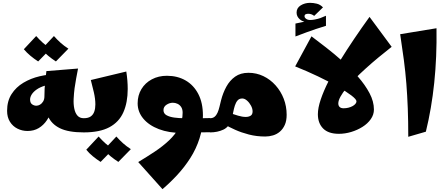

<svg xmlns="http://www.w3.org/2000/svg" viewBox="-20 -933 3136 1353"><path d="M174 -10Q136 -10 103 -26.5Q70 -43 50 -75Q30 -107 30 -152Q30 -221 61.5 -270Q93 -319 145 -350Q197 -381 259 -395.5Q321 -410 381 -410V-340Q333 -340 297.5 -329.5Q262 -319 238.5 -302.5Q215 -286 203.5 -267.5Q192 -249 192 -232Q192 -208 206 -198Q220 -188 236 -188Q249 -188 262 -195.5Q275 -203 284 -218Q293 -233 293 -254L358 -257Q358 -210 346 -165.5Q334 -121 310.5 -86Q287 -51 253 -30.5Q219 -10 174 -10ZM570 0Q462 0 402 -29.5Q342 -59 317.5 -115.5Q293 -172 293 -254Q293 -280 294.5 -309Q296 -338 299.5 -369.5Q303 -401 307 -432L530 -450Q523 -413 516.5 -379Q510 -345 505.5 -311Q501 -277 499 -237Q497 -199 503.5 -167.5Q510 -136 526 -118Q542 -100 570 -100L590 -50ZM249 -500Q221 -518 194.5 -540Q168 -562 148 -586L235 -679Q258 -653 282 -631.5Q306 -610 337 -590ZM374 -500Q346 -518 319.5 -540Q293 -562 273 -586L360 -679Q383 -653 407 -631.5Q431 -610 462 -590Z M570 0V-100Q602 -100 619.5 -112.5Q637 -125 644.5 -147Q652 -169 652 -197Q652 -236 641.5 -282Q631 -328 620 -369L870 -429Q875 -397 877.5 -366Q880 -335 880 -306Q880 -211 849.5 -142Q819 -73 751 -36.5Q683 0 570 0ZM689 208Q661 190 634.5 168.5Q608 147 588 122L675 29Q698 55 722 76.5Q746 98 777 118ZM814 208Q786 190 759.5 168.5Q733 147 713 122L800 29Q823 55 847 76.5Q871 98 902 118Z M1353 0V-100Q1380 -100 1406.5 -100Q1433 -100 1460 -101L1480 -51L1460 -1Q1433 -1 1406.5 -0.5Q1380 0 1353 0ZM1125 400 954 209Q1014 173 1070.5 135.5Q1127 98 1171 56.5Q1215 15 1241 -33Q1267 -81 1267 -139Q1267 -163 1257 -178.5Q1247 -194 1231 -201.5Q1215 -209 1198 -209Q1175 -209 1153.5 -195Q1132 -181 1132 -157Q1132 -133 1153.5 -121Q1175 -109 1208 -104.5Q1241 -100 1275 -100L1264 4Q1170 4 1099.5 -23Q1029 -50 989.5 -97.5Q950 -145 950 -205Q950 -261 976.5 -305Q1003 -349 1050 -374Q1097 -399 1156 -399Q1231 -399 1288 -366Q1345 -333 1377.5 -270.5Q1410 -208 1410 -119Q1410 -32 1386 42.5Q1362 117 1321 181Q1280 245 1229.5 299.5Q1179 354 1125 400Z M1849 29Q1788 29 1734 15Q1680 1 1637 -18.5Q1594 -38 1564 -55L1607 -134Q1628 -127 1657.5 -118Q1687 -109 1712 -109Q1732 -109 1746 -117.5Q1760 -126 1760 -148Q1760 -167 1749 -188Q1738 -209 1721 -224Q1704 -239 1687 -239Q1666 -239 1654 -225Q1642 -211 1635 -189Q1628 -167 1623.5 -142.5Q1619 -118 1613 -97Q1597 -40 1555 -20Q1513 0 1460 0V-100Q1480 -100 1492.5 -110.5Q1505 -121 1513 -139Q1521 -157 1526.5 -180Q1532 -203 1538 -227Q1551 -278 1575 -322Q1599 -366 1637 -393Q1675 -420 1731 -420Q1787 -420 1836 -396.5Q1885 -373 1922 -331.5Q1959 -290 1979.5 -237Q2000 -184 2000 -124Q2000 -82 1987 -53Q1974 -24 1952.5 -5.5Q1931 13 1904 21Q1877 29 1849 29Z M2368 10Q2294 10 2257 -27.5Q2220 -65 2220 -128Q2220 -172 2240 -231.5Q2260 -291 2295 -360.5Q2330 -430 2376.5 -505.5Q2423 -581 2476 -659.5Q2529 -738 2584 -814L2740 -603Q2694 -567 2648 -529Q2602 -491 2560 -453Q2518 -415 2482.5 -379.5Q2447 -344 2420.5 -311.5Q2394 -279 2379 -251.5Q2364 -224 2364 -204Q2364 -188 2373.5 -179Q2383 -170 2401 -170Q2419 -170 2435 -174Q2451 -178 2464 -185Q2477 -192 2484.5 -201Q2492 -210 2492 -219Q2492 -233 2456 -260.5Q2420 -288 2359 -323Q2298 -358 2220.5 -395Q2143 -432 2060 -465L2175 -677Q2220 -643 2277.5 -598.5Q2335 -554 2394 -501.5Q2453 -449 2503 -392Q2553 -335 2584 -276.5Q2615 -218 2615 -161Q2615 -125 2593 -93.5Q2571 -62 2534.5 -39Q2498 -16 2454.5 -3Q2411 10 2368 10ZM2184 -769 2166 -775Q2118 -775 2094 -795.5Q2070 -816 2070 -844Q2070 -877 2099 -895Q2128 -913 2165 -913Q2188 -913 2212.5 -907Q2237 -901 2256 -881L2194 -821Q2184 -829 2173.5 -832.5Q2163 -836 2152 -836Q2142 -836 2134 -832.5Q2126 -829 2126 -818Q2126 -807 2141.5 -797.5Q2157 -788 2196 -795Q2222 -800 2237 -805.5Q2252 -811 2277 -822V-771ZM2062 -676V-767Q2105 -776 2139 -783Q2173 -790 2206 -796Q2239 -802 2277 -808V-751Q2237 -739 2206 -728.5Q2175 -718 2142 -706Q2109 -694 2062 -676Z M2857 31Q2857 -80 2853.5 -171Q2850 -262 2843.5 -344Q2837 -426 2826 -510Q2815 -594 2800 -692L3056 -734Q3059 -531 3040 -349.5Q3021 -168 2981 -5Z"/></svg>

Font: Marhey Light
Style: Regular
Weight: 300
Designer: Nur Syamsi & Bustanul Arifin
Foundry: Namelatype
Version: Version 1.000